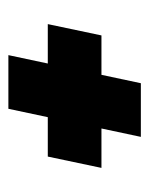

<svg xmlns="http://www.w3.org/2000/svg" viewBox="31 -531 356 458"><g transform="rotate(-90 209.0 -302.0)"><path d="M111.5 -144 131.5 -238H37.5L64.5 -366H158.5L178.5 -460H306.5L286.5 -366H380.5L353.5 -238H259.5L239.5 -144Z"/></g></svg>

Font: Tourney Expanded Black
Style: Italic
Weight: 900
Width: 7
Italic angle: -12°
Designer: Tyler Finck
Foundry: Etcetera Type Co
Version: Version 1.010; ttfautohint (v1.8.3)